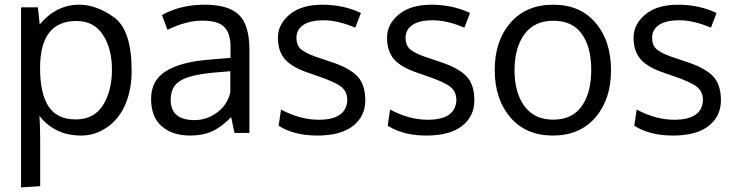

<svg xmlns="http://www.w3.org/2000/svg" viewBox="-20 -567 3137 819"><path d="M306.2 -477.5Q150.9 -477.5 150.9 -276.9Q150.9 -168 187.3 -112.8Q223.6 -57.6 302.7 -57.6Q381.8 -57.6 419.7 -118.9Q457.5 -180.2 457.5 -270Q457.5 -359.9 418.9 -418.7Q380.4 -477.5 306.2 -477.5ZM69.8 -535.6H141.6L149.4 -462.9Q219.7 -546.9 318.4 -546.9Q391.6 -546.9 466.6 -492.9Q541.5 -439 541.5 -265.1Q541.5 -185.1 515.1 -122.8Q488.8 -60.5 437.7 -24.7Q386.7 11.2 326.7 11.2Q266.6 11.2 221.2 -12Q175.8 -35.2 148.4 -73.2Q151.4 -20.5 151.4 29.3V227.1L69.8 232.4Z M1043.9 -354.5V0H980.5Q973.1 -31.2 966.3 -67.4Q921.9 -22.9 882.8 -5.9Q843.8 11.2 791 11.2Q715.8 11.2 670.2 -28.1Q624.5 -67.4 624.5 -145.5Q624.5 -223.6 686.8 -262.9Q749 -302.2 866.2 -312Q882.3 -313.5 914.8 -316.2Q947.3 -318.8 963.4 -320.3V-367.7Q963.4 -424.3 937 -451.7Q910.6 -479 842.8 -479Q774.9 -479 694.3 -439.9L670.9 -502.9Q749.5 -546.9 852.5 -546.9Q955.6 -546.9 999.8 -503.2Q1043.9 -459.5 1043.9 -354.5ZM708 -141.6Q708 -54.7 810.1 -54.7Q861.3 -54.7 905.5 -86.7Q949.7 -118.7 962.4 -172.9V-263.2Q960 -263.2 932.9 -260.7Q905.8 -258.3 897.5 -257.8Q791.5 -248.5 749.8 -223.1Q708 -197.8 708 -141.6Z M1338.9 -56.2Q1458 -56.2 1461.4 -140.1Q1461.4 -175.8 1436 -196.3Q1410.6 -216.8 1336.4 -242.2L1295.9 -256.3Q1225.6 -279.8 1195.6 -314.2Q1165.5 -348.6 1165.5 -406.2Q1165.5 -463.9 1215.8 -505.4Q1266.1 -546.9 1355.5 -546.9Q1444.8 -546.9 1519.5 -511.7L1495.6 -449.2Q1419.9 -480.5 1361.3 -480.5Q1302.7 -480.5 1273.7 -460.4Q1244.6 -440.4 1244.6 -406.2Q1244.6 -372.1 1265.6 -355.5Q1286.6 -338.9 1326.2 -325.2Q1365.7 -311.5 1390.1 -303.7Q1471.2 -277.3 1504.9 -241.2Q1538.6 -205.1 1538.1 -137.7Q1537.6 -70.3 1485.4 -29.5Q1433.1 11.2 1333.5 11.2Q1233.9 11.2 1168.5 -30.8L1178.7 -99.6Q1260.3 -56.2 1338.9 -56.2Z M1804.2 -56.2Q1923.3 -56.2 1926.8 -140.1Q1926.8 -175.8 1901.4 -196.3Q1876 -216.8 1801.8 -242.2L1761.2 -256.3Q1690.9 -279.8 1660.9 -314.2Q1630.9 -348.6 1630.9 -406.2Q1630.9 -463.9 1681.2 -505.4Q1731.4 -546.9 1820.8 -546.9Q1910.2 -546.9 1984.9 -511.7L1960.9 -449.2Q1885.3 -480.5 1826.7 -480.5Q1768.1 -480.5 1739 -460.4Q1710 -440.4 1710 -406.2Q1710 -372.1 1731 -355.5Q1752 -338.9 1791.5 -325.2Q1831.1 -311.5 1855.5 -303.7Q1936.5 -277.3 1970.2 -241.2Q2003.9 -205.1 2003.4 -137.7Q2002.9 -70.3 1950.7 -29.5Q1898.4 11.2 1798.8 11.2Q1699.2 11.2 1633.8 -30.8L1644 -99.6Q1725.6 -56.2 1804.2 -56.2Z M2521 -469.2Q2586.4 -391.6 2586.4 -267.6Q2586.4 -143.6 2520 -66.2Q2453.6 11.2 2338.4 11.2Q2223.1 11.2 2156.7 -66.7Q2090.3 -144.5 2090.3 -268.6Q2090.3 -392.6 2157.2 -469.7Q2224.1 -546.9 2339.8 -546.9Q2455.6 -546.9 2521 -469.2ZM2217 -420.9Q2174.8 -363.3 2174.8 -267.6Q2174.8 -171.9 2217 -114.3Q2259.3 -56.6 2339.8 -56.6Q2420.4 -56.6 2461.2 -113.8Q2502 -170.9 2502 -268.6Q2502 -366.2 2461.7 -422.4Q2421.4 -478.5 2340.3 -478.5Q2259.3 -478.5 2217 -420.9Z M2856 -56.2Q2975.1 -56.2 2978.5 -140.1Q2978.5 -175.8 2953.1 -196.3Q2927.7 -216.8 2853.5 -242.2L2813 -256.3Q2742.7 -279.8 2712.6 -314.2Q2682.6 -348.6 2682.6 -406.2Q2682.6 -463.9 2732.9 -505.4Q2783.2 -546.9 2872.6 -546.9Q2961.9 -546.9 3036.6 -511.7L3012.7 -449.2Q2937 -480.5 2878.4 -480.5Q2819.8 -480.5 2790.8 -460.4Q2761.7 -440.4 2761.7 -406.2Q2761.7 -372.1 2782.7 -355.5Q2803.7 -338.9 2843.3 -325.2Q2882.8 -311.5 2907.2 -303.7Q2988.3 -277.3 3022 -241.2Q3055.7 -205.1 3055.2 -137.7Q3054.7 -70.3 3002.4 -29.5Q2950.2 11.2 2850.6 11.2Q2751 11.2 2685.5 -30.8L2695.8 -99.6Q2777.3 -56.2 2856 -56.2Z"/></svg>

Font: Oxygen-Regular
Style: Regular
Weight: 400
Designer: Vernon Adams
Foundry: Vernon Adams
Version: Version Release 0.2.3 webfont; ttfautohint (v0.93.3-1d66) -l